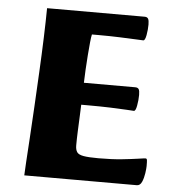

<svg xmlns="http://www.w3.org/2000/svg" viewBox="-48 -684 650 728"><g transform="rotate(5 276.5 -319.5)"><path d="M71.1 0Q71.6 -13 73.8 -50.6Q76.1 -88.2 79.6 -142.8Q83.1 -197.4 86.6 -262.5Q90.1 -327.5 93.6 -394.8Q97.1 -462 99.3 -525.4Q101.5 -588.8 102 -639H473.5Q483 -639 486.8 -632.7Q490.5 -626.5 490.5 -610.6Q490.5 -591.3 486.7 -570.3Q482.8 -549.2 476 -549.2Q472.7 -549.2 447.6 -550.5Q422.5 -551.7 385.4 -553.1Q348.4 -554.5 307.6 -554.5H280.1Q277.9 -546 275.7 -524.3Q273.6 -502.6 271.4 -474.8Q269.1 -447.1 267.8 -419.4Q266.4 -391.7 265.7 -369.4H461.2Q470.8 -369.4 474.6 -363.5Q478.3 -357.6 478.3 -341.8Q478.3 -322.4 474.4 -301.1Q470.6 -279.8 463.8 -279.8Q460.3 -279.8 436.4 -281.5Q412.5 -283.1 374.7 -284.3Q336.9 -285.6 289.3 -285.6H262.9Q262.4 -270.8 261.2 -243.2Q259.9 -215.7 258.7 -185.5Q257.4 -155.3 257.4 -130.3Q257.4 -114.4 263.4 -105.1Q269.4 -95.9 288.5 -92.5Q307.7 -89.1 345.7 -89.1Q396.6 -89.1 434.7 -93.1Q472.7 -97.1 496 -100.6Q519.2 -104.1 523.7 -104.1Q528.5 -104.1 529.4 -98.2Q530.2 -92.3 530.2 -75.7Q530.2 -66.7 527.6 -48.3Q525 -29.9 518.5 -14.9Q511.9 0 499.6 0Z"/></g></svg>

Font: Briem Hand Thin
Style: Regular
Weight: 100
Designer: Gunnlaugur SE Briem, Eben Sorkin
Foundry: Sorkin Type Co.
Version: Version 1.003